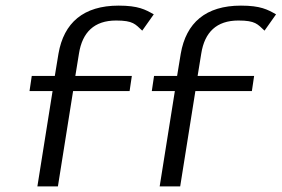

<svg xmlns="http://www.w3.org/2000/svg" viewBox="-20 -663 1002 683"><path d="M85 -339H167L113 0H186L240 -339H441L449 -393H248L261 -473C273 -548 315 -590 393 -590C454 -590 461 -577 486 -554L527 -612C497 -629 472 -643 402 -643C277 -643 207 -582 188 -472L175 -393H93Z M520 -339H602L548 0H621L675 -339H876L884 -393H683L696 -473C708 -548 750 -590 828 -590C889 -590 896 -577 921 -554L962 -612C932 -629 907 -643 837 -643C712 -643 642 -582 623 -472L610 -393H528Z"/></svg>

Font: Charger Sport
Style: DfExtObl
Weight: 400
Designer: Jasper
Foundry: Cannot Into Space Fonts
Version: Version 1.1